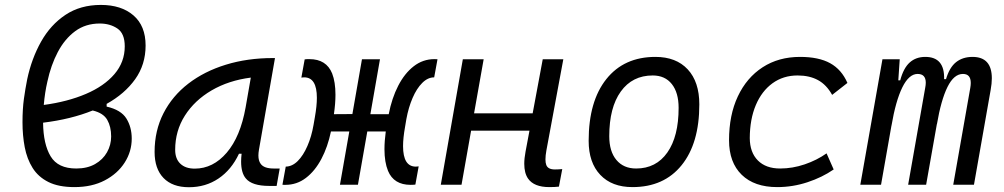

<svg xmlns="http://www.w3.org/2000/svg" viewBox="-20 -762 4142 792"><path d="M419.9 -333.5V-322.3Q479.5 -308.6 501.5 -272.9Q523.4 -237.3 523.4 -190.4Q523.4 -137.2 494.4 -91.6Q465.3 -45.9 412.4 -18.1Q359.4 9.8 287.1 9.8Q221.7 9.8 179.7 -11.2Q137.7 -32.2 114.5 -69.3Q91.3 -106.4 82 -154.8Q72.8 -203.1 72.8 -257.8Q72.8 -312 78.6 -354.2Q84.5 -396.5 92.3 -435.5Q110.4 -520.5 149.4 -590.1Q188.5 -659.7 250 -700.7Q311.5 -741.7 396 -741.7Q480.5 -741.7 530.5 -698.5Q580.6 -655.3 580.6 -574.2Q580.6 -495.6 537.6 -435.3Q494.6 -375 419.9 -333.5ZM160.6 -329.1Q258.8 -342.3 334.2 -374.5Q409.7 -406.7 452.1 -456.3Q494.6 -505.9 494.6 -570.8Q494.6 -624 464.1 -644.5Q433.6 -665 391.6 -665Q333 -665 290 -633.3Q247.1 -601.6 218.5 -547.4Q189.9 -493.2 175.3 -424.8Q165 -380.4 160.6 -329.1ZM362.3 -306.2Q272.9 -270 157.7 -255.9Q158.7 -167 189 -116.9Q219.2 -66.9 294.4 -66.9Q339.8 -66.9 372.1 -85.2Q404.3 -103.5 421.4 -133.8Q438.5 -164.1 438.5 -199.2Q438.5 -239.3 422.4 -267.6Q406.2 -295.9 362.3 -306.2Z M759.3 10.3Q691.4 10.3 654.5 -27.8Q617.7 -65.9 617.7 -135.3Q617.7 -223.1 654.3 -294.7Q690.9 -366.2 756.8 -417Q822.8 -467.8 911.6 -495.1Q1000.5 -522.5 1105 -522.5H1114.3L1048.3 -145Q1045.9 -131.3 1045.9 -120.6Q1045.9 -99.1 1055.2 -86.4Q1068.8 -66.9 1108.9 -66.9H1133.8L1121.1 4.9H1090.3Q1019.5 4.9 994.1 -25.9Q974.6 -48.8 974.6 -95.7Q974.6 -110.4 976.6 -127.9H965.8Q934.6 -61.5 881.3 -25.6Q828.1 10.3 759.3 10.3ZM783.2 -66.4Q858.9 -66.4 915.3 -132.3Q971.7 -198.2 993.2 -319.3L1014.6 -441.9Q923.3 -430.2 853 -389.2Q782.7 -348.1 742.7 -285.2Q702.6 -222.2 702.6 -144Q702.6 -106.9 723.9 -86.7Q745.1 -66.4 783.2 -66.4Z M1157.2 0.5Q1154.3 0.5 1151.4 0.5Q1148.4 0.5 1145 0L1158.7 -74.7Q1185.5 -75.2 1208.3 -97.9Q1231 -120.6 1248 -159.7Q1265.1 -198.7 1273.4 -247.1L1278.8 -278.3Q1287.1 -325.2 1287.1 -358.4Q1287.1 -442.9 1234.9 -442.9Q1232.4 -442.9 1229.5 -442.6Q1226.6 -442.4 1223.1 -441.9L1236.8 -517.1Q1242.2 -518.1 1247.1 -518.1Q1251.5 -518.1 1256.3 -518.1Q1326.2 -518.1 1350.1 -459Q1363.8 -423.8 1363.8 -371.1Q1363.8 -335 1357.4 -291L1433.6 -291.5L1473.1 -517.6H1547.4L1507.8 -291H1583.5Q1596.2 -356.9 1622.6 -408.2Q1648.9 -459.5 1686.8 -488.8Q1724.6 -518.1 1772 -518.1Q1780.3 -518.1 1784.7 -517.6L1771 -442.9Q1744.6 -442.9 1721.7 -419.9Q1698.7 -397 1681.9 -357.9Q1665 -318.8 1656.2 -270.5L1650.9 -238.8Q1642.6 -192.4 1642.6 -159.2Q1642.6 -74.7 1695.3 -74.7Q1699.2 -74.7 1707 -75.7L1693.4 -0.5Q1688.5 0 1683.6 0.2Q1678.7 0.5 1673.8 0.5Q1604.5 0.5 1580.6 -57.1Q1565.9 -92.8 1565.9 -146.5Q1565.9 -179.7 1571.3 -219.7H1495.1L1456.5 0H1382.3L1420.9 -219.7H1345.2Q1332 -156.2 1305.7 -106.4Q1279.3 -56.6 1241.9 -28.1Q1204.6 0.5 1157.2 0.5Z M1798.3 0 1889.2 -517.6H1975.1L1935.5 -294.4H2177.2L2218.8 -517.6H2303.7L2233.9 -141.6Q2230 -120.1 2230 -104.5Q2230 -90.3 2233.4 -81.5Q2240.2 -63 2269 -63Q2283.2 -63 2299.3 -64.5L2285.6 7.8Q2270 9.8 2246.1 9.8Q2182.6 9.8 2158.2 -25.4Q2142.6 -47.9 2142.6 -86.4Q2142.6 -108.9 2147.9 -136.7L2164.1 -223.1H1923.3L1883.8 0Z M2588.9 9.8Q2503.9 9.8 2456.1 -40.8Q2408.2 -91.3 2408.2 -181.2Q2408.2 -344.2 2481.2 -435.8Q2554.2 -527.3 2683.6 -527.3Q2769 -527.3 2816.9 -475.8Q2864.7 -424.3 2864.7 -331.5Q2864.7 -170.9 2791.7 -80.6Q2718.8 9.8 2588.9 9.8ZM2604 -66.9Q2686.5 -66.9 2732.9 -133.1Q2779.3 -199.2 2779.3 -317.4Q2779.3 -379.9 2751.2 -415.3Q2723.1 -450.7 2672.4 -450.7Q2588.4 -450.7 2540.8 -384.5Q2493.2 -318.4 2493.2 -200.2Q2493.2 -137.2 2522.7 -102.1Q2552.2 -66.9 2604 -66.9Z M3198.2 -66.9Q3249 -66.9 3299.3 -84Q3349.6 -101.1 3389.6 -129.4L3418.9 -63Q3371.6 -30.3 3310.8 -10.3Q3250 9.8 3186 9.8Q3091.8 9.8 3039.6 -41Q2987.3 -91.8 2987.3 -183.6Q2987.3 -287.6 3023.7 -364.7Q3060.1 -441.9 3126 -484.6Q3191.9 -527.3 3280.3 -527.3Q3357.4 -527.3 3404.5 -501.2Q3451.7 -475.1 3475.6 -419.9L3412.6 -370.6Q3389.2 -412.6 3354.2 -431.6Q3319.3 -450.7 3270 -450.7Q3210.9 -450.7 3166.5 -418.5Q3122.1 -386.2 3097.7 -328.4Q3073.2 -270.5 3072.8 -192.4Q3073.2 -133.3 3106.2 -100.1Q3139.2 -66.9 3198.2 -66.9Z M3691.4 -517.6 3685.5 -430.7H3693.4Q3707 -481.4 3732.7 -504.4Q3758.3 -527.3 3796.9 -527.3Q3877 -527.3 3874.5 -435.5H3882.3Q3896.5 -483.9 3923.8 -505.6Q3951.2 -527.3 3991.7 -527.3Q4071.3 -527.3 4071.3 -439Q4071.3 -417.5 4066.4 -390.6L3997.6 0H3912.1L3982.4 -399.4Q3984.4 -410.6 3984.4 -419.9Q3984.4 -457 3952.1 -457Q3915 -457 3888.4 -403.3Q3861.8 -349.6 3844.7 -249V-251L3800.3 0H3726.1L3796.4 -399.4Q3798.8 -411.6 3798.8 -420.9Q3798.8 -457 3765.1 -457Q3729.5 -457 3702.1 -401.6Q3674.8 -346.2 3657.2 -242.7V-243.7L3614.3 0H3528.8L3620.1 -517.6Z"/></svg>

Font: CaskaydiaCove NFP SemiLight
Style: Italic
Weight: 350
Italic angle: -10°
Designer: Aaron Bell
Foundry: Saja Typeworks
Version: Version 2111.001; VTT 6.35;Nerd Fonts 3.1.1